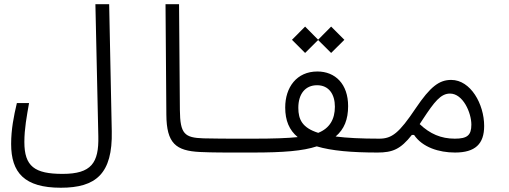

<svg xmlns="http://www.w3.org/2000/svg" viewBox="-20 -713 2384 900"><path d="M265.1 167C429.2 167 508.3 102.1 503.9 -98.1L491.7 -693.4H427.2L440.9 -74.2C443.8 50.8 408.2 102.1 273.4 102.1C142.1 102.1 94.2 66.9 94.2 -47.4C94.2 -109.9 105.5 -168.5 116.2 -230H59.1C44.4 -168 32.2 -106.4 32.2 -38.1C32.2 96.2 94.2 167 265.1 167Z M1166 2C1183.6 2 1192.4 -9.3 1192.4 -33.7C1192.4 -53.7 1184.1 -63 1171.9 -63C1153.8 -63 1137.2 -63 1121.1 -63C1045.4 -63 987.8 -63 933.6 -64.5C845.2 -67.4 824.2 -85 823.2 -197.3L819.3 -693.4H755.9L759.8 -175.3C760.7 -41 804.2 -5.9 918 -0.5C977.5 2.4 1044.4 2 1116.2 2C1132.8 2 1149.4 2 1166 2Z M1165.5 2C1308.6 2 1399.9 -5.4 1464.8 -26.9C1533.7 -6.3 1627.9 2 1750.5 2C1782.7 2 1801.8 -5.4 1801.8 -33.7C1801.8 -57.1 1789.1 -63 1758.8 -63C1672.9 -63 1605.5 -66.4 1553.2 -73.2C1593.8 -107.4 1611.8 -153.3 1611.8 -215.8C1611.8 -319.3 1551.3 -377.9 1467.8 -377.9C1370.6 -377.9 1316.9 -303.7 1316.9 -209C1316.9 -147.9 1335.9 -103 1375.5 -70.3C1327.6 -65.4 1261.7 -63 1171.9 -63ZM1471.7 -90.3C1397 -113.8 1378.4 -152.8 1378.4 -207.5C1378.4 -272.9 1411.1 -313.5 1466.3 -313.5C1522 -313.5 1549.8 -270.5 1549.8 -212.9C1549.8 -154.3 1525.4 -111.8 1471.7 -90.3ZM1532.2 -464.8 1594.2 -526.4 1532.2 -588.4 1471.2 -526.9 1410.2 -588.4 1348.6 -526.4 1410.2 -464.8 1471.2 -525.4Z M1749 2C1820.3 2 1857.4 -13.2 1910.6 -80.6H1920.9C1960 -22.5 2037.6 2 2112.8 2C2207.5 2 2249.5 -38.1 2249.5 -122.6C2249.5 -225.1 2186 -338.4 2095.2 -338.4C2039.1 -338.4 1997.6 -307.6 1928.7 -205.6C1850.6 -88.9 1816.9 -63 1757.8 -63C1734.9 -63 1726.1 -54.7 1726.1 -33.2C1726.1 -7.3 1731.4 2 1749 2ZM1947.3 -131.3C1952.1 -138.7 1957 -146.5 1962.4 -154.3C2016.1 -235.8 2045.9 -274.4 2089.4 -274.4C2150.4 -274.4 2189.5 -184.6 2189.5 -128.9C2189.5 -78.6 2169.9 -63 2111.8 -63C2047.4 -63 1995.6 -85.4 1947.3 -131.3Z"/></svg>

Font: Cascadia Code PL Light
Style: Regular
Weight: 300
Monospace: yes
Designer: Aaron Bell
Foundry: Saja Typeworks
Version: Version 2404.023